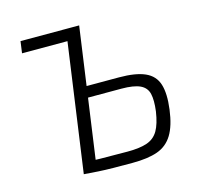

<svg xmlns="http://www.w3.org/2000/svg" viewBox="-102 -798 942 914"><g transform="rotate(-15 369.0 -341.0)"><path d="M484 -402Q566 -402 612 -381.5Q658 -361 672.5 -315Q687 -269 677 -192Q667 -114 640 -70Q613 -26 565 -9Q517 8 441 8Q386 8 346 7.5Q306 7 273.5 5Q241 3 203 0L223 -53Q244 -52 299.5 -51Q355 -50 433 -50Q493 -50 529 -62.5Q565 -75 584 -107.5Q603 -140 612 -200Q619 -254 611.5 -286Q604 -318 573 -332.5Q542 -347 481 -347H264L272 -402ZM365 -690 268 0H203L300 -690ZM335 -690 326 -632H68L76 -690Z"/></g></svg>

Font: Exo 2 Light
Style: Italic
Weight: 300
Italic angle: -8°
Designer: Natanael Gama
Foundry: Natanael Gama
Version: Version 2.010